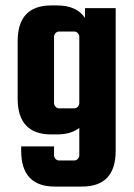

<svg xmlns="http://www.w3.org/2000/svg" viewBox="-20 -518 492 707"><path d="M406 -488V37Q406 169 282 169H182Q58 169 58 37V21H179V53Q179 61 184.5 67Q190 73 198 73H253Q261 73 266.5 67Q272 61 272 53V-47Q241 -23 190 -23H169Q45 -23 45 -155V-366Q45 -498 169 -498H190Q262 -498 293 -452V-488ZM272 -139V-382Q272 -390 266.5 -396Q261 -402 253 -402H198Q190 -402 184.5 -396Q179 -390 179 -382V-139Q179 -131 184.5 -125Q190 -119 198 -119H253Q261 -119 266.5 -125Q272 -131 272 -139Z"/></svg>

Font: Squada One
Style: Regular
Weight: 400
Designer: Joe Prince
Foundry: Joe Prince
Version: Version 1.001